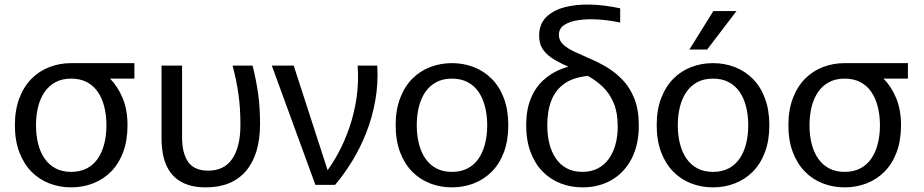

<svg xmlns="http://www.w3.org/2000/svg" viewBox="-20 -806 4028 837"><path d="M290.3 10.8Q239.7 10.8 195.1 -6.5Q150.5 -23.7 117 -57.7Q83.6 -91.6 64.2 -142.6Q44.9 -193.6 44.9 -260Q44.9 -326.4 64.2 -377.4Q83.6 -428.4 117 -462.3Q150.5 -496.3 195.1 -513.5Q239.7 -530.8 290.3 -530.8Q341.3 -530.8 384.6 -513.7Q427.9 -496.6 461.2 -461.6Q494.3 -427.8 515.1 -377.3Q535.9 -326.7 535.9 -260Q535.9 -193.6 516.8 -142.6Q497.7 -91.6 463.9 -57.7Q430.2 -23.7 385.6 -6.5Q340.9 10.8 290.3 10.8ZM290.3 -56.7Q329.6 -56.7 358.8 -72.1Q388 -87.4 406.7 -115.1Q425.5 -142.8 434.7 -179.8Q444 -216.8 444 -260Q444 -303.2 434.7 -340.2Q425.5 -377.2 406.7 -404.9Q388 -432.6 358.8 -447.9Q329.6 -463.3 290.3 -463.3Q251.1 -463.3 222.2 -447.9Q193.3 -432.6 174.3 -404.9Q155.4 -377.2 146.1 -340.2Q136.9 -303.2 136.9 -260Q136.9 -216.8 146.1 -179.8Q155.4 -142.8 174.3 -115.1Q193.3 -87.4 222.2 -72.1Q251.1 -56.7 290.3 -56.7ZM290.7 -463.3V-530.8H565.9V-463.3Z M877.4 10.8Q991.6 10.8 1052.6 -61Q1113.6 -132.8 1113.6 -265.6Q1113.6 -339.7 1105.1 -398.9Q1096.6 -458.1 1081.1 -520H993.8Q1011.1 -455.1 1019.6 -395.2Q1028.1 -335.3 1028.1 -261.7Q1028.1 -166.4 993 -114.3Q957.9 -62.1 887.6 -62.1Q827.7 -62.1 800.7 -99.5Q773.8 -136.9 773.8 -207.8V-520H684.2V-203.5Q684.2 -169.8 689.5 -138.1Q694.9 -106.3 708 -79.2Q721.2 -52.1 743.2 -32.1Q765.3 -12 798.3 -0.6Q831.3 10.8 877.4 10.8Z M1164.9 -520H1260.4L1413.3 -48.3H1396.2Q1427.5 -87.9 1455.2 -139.5Q1482.9 -191.1 1503.7 -251.7Q1524.4 -312.3 1534.4 -380.1Q1544.3 -447.9 1539.1 -520H1624.7Q1629.3 -441.7 1616 -367.7Q1602.7 -293.8 1576.6 -227.3Q1550.4 -160.8 1515.1 -103.4Q1479.7 -45.9 1440.7 0H1355Z M1950.2 10.8Q1899.6 10.8 1855 -6.5Q1810.4 -23.7 1776.9 -57.7Q1743.4 -91.6 1724.1 -142.6Q1704.8 -193.6 1704.8 -260Q1704.8 -326.4 1724.1 -377.4Q1743.4 -428.4 1776.9 -462.3Q1810.4 -496.3 1855 -513.5Q1899.6 -530.8 1950.2 -530.8Q2000.8 -530.8 2045.4 -513.5Q2090.1 -496.3 2123.8 -462.3Q2157.6 -428.4 2176.7 -377.4Q2195.8 -326.4 2195.8 -260Q2195.8 -193.6 2176.7 -142.6Q2157.6 -91.6 2123.8 -57.7Q2090.1 -23.7 2045.4 -6.5Q2000.8 10.8 1950.2 10.8ZM1950.2 -56.7Q1989.5 -56.7 2018.7 -72.1Q2047.9 -87.4 2066.6 -115.1Q2085.4 -142.8 2094.6 -179.8Q2103.9 -216.8 2103.9 -260Q2103.9 -303.2 2094.6 -340.2Q2085.4 -377.2 2066.6 -404.9Q2047.9 -432.6 2018.7 -447.9Q1989.5 -463.3 1950.2 -463.3Q1910.9 -463.3 1882.1 -447.9Q1853.2 -432.6 1834.2 -404.9Q1815.3 -377.2 1806 -340.2Q1796.8 -303.2 1796.8 -260Q1796.8 -216.8 1806 -179.8Q1815.3 -142.8 1834.2 -115.1Q1853.2 -87.4 1882.1 -72.1Q1910.9 -56.7 1950.2 -56.7Z M2528.8 -527.6 2541.9 -474.9Q2479.2 -468.7 2440.4 -441.3Q2401.6 -413.9 2383.7 -368Q2365.8 -322.1 2365.8 -260Q2365.8 -216.8 2375 -179.8Q2384.3 -142.8 2403.2 -115.1Q2422.2 -87.4 2451.1 -72.1Q2479.9 -56.7 2519.2 -56.7Q2557.3 -56.7 2586.3 -71.9Q2615.3 -87.1 2634.5 -114.1Q2653.6 -141.2 2663.2 -176.9Q2672.9 -212.5 2672.9 -253.4Q2672.9 -316.4 2654.4 -358.9Q2636 -401.4 2605.5 -429.7Q2575.1 -458 2538.5 -477.2Q2501.9 -496.4 2465 -512Q2428.1 -527.6 2397.6 -545.4Q2367.2 -563.1 2348.7 -587.8Q2330.3 -612.6 2330.3 -650.7Q2330.3 -699.7 2359.9 -730.1Q2389.5 -760.4 2439.8 -774Q2490 -787.6 2553.2 -786Q2616.4 -784.4 2683.6 -769.7V-707.7Q2637.7 -717.6 2590.6 -720.8Q2543.6 -724.1 2504.1 -718.6Q2464.6 -713.2 2440.5 -697.6Q2416.4 -681.9 2416.4 -653.9Q2416.4 -629.5 2435.2 -612.1Q2454.1 -594.7 2485.1 -580.1Q2516.2 -565.5 2553.6 -549.5Q2591.1 -533.6 2628.1 -511.2Q2665.1 -488.8 2696.1 -455.7Q2727.2 -422.7 2746 -374.7Q2764.8 -326.8 2764.8 -258.4Q2764.8 -174.7 2733.3 -114.1Q2701.8 -53.5 2646.5 -21.4Q2591.1 10.8 2519.2 10.8Q2468.6 10.8 2424 -6.5Q2379.4 -23.7 2345.9 -57.7Q2312.4 -91.6 2293.1 -142.6Q2273.8 -193.6 2273.8 -260Q2273.8 -325.3 2292.9 -373.7Q2312.1 -422.1 2346.9 -454.9Q2381.7 -487.7 2428.1 -505.6Q2474.6 -523.6 2528.8 -527.6Z M3088.2 10.8Q3037.6 10.8 2993 -6.5Q2948.4 -23.7 2914.9 -57.7Q2881.4 -91.6 2862.1 -142.6Q2842.8 -193.6 2842.8 -260Q2842.8 -326.4 2862.1 -377.4Q2881.4 -428.4 2914.9 -462.3Q2948.4 -496.3 2993 -513.5Q3037.6 -530.8 3088.2 -530.8Q3138.8 -530.8 3183.4 -513.5Q3228.1 -496.3 3261.8 -462.3Q3295.6 -428.4 3314.7 -377.4Q3333.8 -326.4 3333.8 -260Q3333.8 -193.6 3314.7 -142.6Q3295.6 -91.6 3261.8 -57.7Q3228.1 -23.7 3183.4 -6.5Q3138.8 10.8 3088.2 10.8ZM3088.2 -56.7Q3127.5 -56.7 3156.7 -72.1Q3185.9 -87.4 3204.6 -115.1Q3223.4 -142.8 3232.6 -179.8Q3241.9 -216.8 3241.9 -260Q3241.9 -303.2 3232.6 -340.2Q3223.4 -377.2 3204.6 -404.9Q3185.9 -432.6 3156.7 -447.9Q3127.5 -463.3 3088.2 -463.3Q3048.9 -463.3 3020.1 -447.9Q2991.2 -432.6 2972.2 -404.9Q2953.3 -377.2 2944 -340.2Q2934.8 -303.2 2934.8 -260Q2934.8 -216.8 2944 -179.8Q2953.3 -142.8 2972.2 -115.1Q2991.2 -87.4 3020.1 -72.1Q3048.9 -56.7 3088.2 -56.7ZM2985.3 -590 3089.7 -757.8H3190.6L3062.8 -590Z M3662.3 10.8Q3611.7 10.8 3567.1 -6.5Q3522.5 -23.7 3489 -57.7Q3455.6 -91.6 3436.2 -142.6Q3416.9 -193.6 3416.9 -260Q3416.9 -326.4 3436.2 -377.4Q3455.6 -428.4 3489 -462.3Q3522.5 -496.3 3567.1 -513.5Q3611.7 -530.8 3662.3 -530.8Q3713.3 -530.8 3756.6 -513.7Q3799.9 -496.6 3833.2 -461.6Q3866.3 -427.8 3887.1 -377.3Q3907.9 -326.7 3907.9 -260Q3907.9 -193.6 3888.8 -142.6Q3869.7 -91.6 3835.9 -57.7Q3802.2 -23.7 3757.6 -6.5Q3712.9 10.8 3662.3 10.8ZM3662.3 -56.7Q3701.6 -56.7 3730.8 -72.1Q3760 -87.4 3778.7 -115.1Q3797.5 -142.8 3806.7 -179.8Q3816 -216.8 3816 -260Q3816 -303.2 3806.7 -340.2Q3797.5 -377.2 3778.7 -404.9Q3760 -432.6 3730.8 -447.9Q3701.6 -463.3 3662.3 -463.3Q3623.1 -463.3 3594.2 -447.9Q3565.3 -432.6 3546.3 -404.9Q3527.4 -377.2 3518.1 -340.2Q3508.9 -303.2 3508.9 -260Q3508.9 -216.8 3518.1 -179.8Q3527.4 -142.8 3546.3 -115.1Q3565.3 -87.4 3594.2 -72.1Q3623.1 -56.7 3662.3 -56.7ZM3662.7 -463.3V-530.8H3937.9V-463.3Z"/></svg>

Font: Murecho Thin
Style: Regular
Weight: 100
Designer: Neil Summerour
Foundry: Positype
Version: Version 1.010